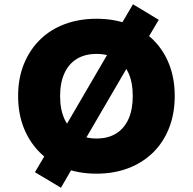

<svg xmlns="http://www.w3.org/2000/svg" viewBox="-20 -804 906 901"><path d="M433 11Q351 11 283.5 -14.5Q216 -40 167.5 -88Q119 -136 92 -203Q65 -270 65 -354Q65 -436 92 -503Q119 -570 168 -618Q217 -666 284.5 -691Q352 -716 433 -716Q514 -716 581.5 -691Q649 -666 698 -618Q747 -570 773.5 -503Q800 -436 800 -354Q800 -271 773.5 -203.5Q747 -136 698 -88Q649 -40 581.5 -14.5Q514 11 433 11ZM433 -154Q487 -154 525 -177.5Q563 -201 583 -245.5Q603 -290 603 -353Q603 -417 583 -461Q563 -505 525 -528Q487 -551 433 -551Q379 -551 341 -528Q303 -505 282.5 -460.5Q262 -416 262 -353Q262 -290 282.5 -245.5Q303 -201 341 -177.5Q379 -154 433 -154ZM266 77 144 4 221 -126 283 -204 500 -576 527 -653 604 -784 725 -711 648 -581 586 -503 369 -131 342 -54Z"/></svg>

Font: Nunito Sans 6pt Black
Style: Regular
Weight: 900
Version: Version 3.101;gftools[0.9.27]